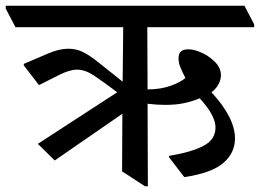

<svg xmlns="http://www.w3.org/2000/svg" viewBox="-48 -640 907 670"><path d="M379 -243 143 -80 84 -138 361 -318Q312 -355 280.5 -376Q249 -397 221 -397Q195 -397 158.5 -378.5Q122 -360 88 -343L35 -412V-417Q79 -436 119 -453Q159 -470 190 -470Q218 -470 241.5 -458.5Q265 -447 296.5 -421.5Q328 -396 380 -355L382 -545H6L-28 -610V-620H805L839 -555V-545H466L467 -328Q512 -328 547 -340.5Q582 -353 599 -368Q588 -389 581.5 -405Q575 -421 575 -436Q575 -454 584 -461Q593 -468 609 -468Q630 -468 657 -455.5Q684 -443 703.5 -422.5Q723 -402 723 -377Q723 -362 714.5 -346Q706 -330 690 -318Q772 -229 772 -157Q772 -106 731 -71Q690 -36 595 -22L542 -91V-96Q620 -109 662 -131Q704 -153 704 -195Q704 -237 649 -297Q625 -287 596.5 -280.5Q568 -274 528 -274Q514 -274 498.5 -275Q483 -276 467 -278L468 10H458L378 -42L379 -242Z"/></svg>

Font: Tiro Devanagari Marathi
Style: Regular
Weight: 400
Designer: Devanagari: John Hudson & Fiona Ross. Latin: John Hudson.
Foundry: Tiro Typeworks Ltd.
Version: Version 1.52